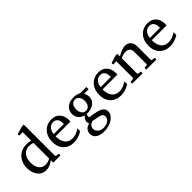

<svg xmlns="http://www.w3.org/2000/svg" viewBox="96 -1741 2961 2961"><g transform="rotate(-45 1577.0 -260.0)"><path d="M542 0H383.8V-53.2Q303.7 7.8 229 7.8Q135.3 7.8 83 -67.9Q37.1 -133.3 37.1 -228Q37.1 -337.9 100.1 -411.6Q169.9 -493.2 292 -493.2Q338.9 -493.2 383.8 -481.9V-665H308.1V-698.2L437 -736.8H478V-64Q478 -43.5 499 -42L542 -39.1ZM383.8 -90.8V-431.2Q342.3 -445.8 298.8 -445.8Q224.6 -445.8 180.4 -390.9Q136.2 -335.9 136.2 -245.1Q136.2 -161.6 173.8 -111.8Q212.9 -60.1 280.8 -60.1Q334 -60.1 383.8 -90.8Z M1021 -49.8Q928.7 7.8 831.1 7.8Q732.9 7.8 669.9 -51.3Q599.1 -117.2 599.1 -235.8Q599.1 -351.6 665 -422.4Q731 -493.2 834 -493.2Q924.3 -493.2 974.1 -435.5Q1021 -381.3 1021 -289.1Q1021 -270 1020 -261.2H695.8Q695.8 -172.9 731 -119.1Q773.9 -53.2 862.8 -53.2Q934.6 -53.2 1021 -110.8ZM920.9 -306.2V-328.1Q920.9 -380.4 897.5 -411.1Q871.6 -444.8 824.2 -444.8Q773.9 -444.8 739.5 -407.2Q705.1 -369.6 701.2 -306.2Z M1570.3 -415H1470.2Q1497.1 -372.1 1497.1 -325.2Q1497.1 -252.9 1438 -208.5Q1382.8 -166.5 1301.3 -166.5Q1291 -166.5 1281.2 -167Q1261.2 -134.8 1272.9 -100.1Q1375.5 -89.8 1384.3 -83Q1543.9 -58.6 1543.9 40Q1543.9 111.8 1468 164.3Q1392.1 216.8 1284.2 216.8Q1195.3 216.8 1145.8 182.4Q1096.2 147.9 1096.2 86.9Q1096.2 41.5 1122.1 9.3Q1150.4 -24.9 1202.1 -34.2Q1191.9 -64.9 1191.9 -80.1Q1191.9 -122.1 1242.2 -173.8Q1189.5 -185.5 1155.3 -224.1Q1118.2 -266.1 1118.2 -324.2Q1118.2 -402.3 1173.3 -447.8Q1228.5 -493.2 1319.3 -493.2Q1371.6 -493.2 1435.1 -463.9H1570.3ZM1402.3 -331.1Q1402.3 -380.9 1378.4 -415Q1352.1 -452.1 1309.1 -452.1Q1266.6 -452.1 1240.5 -419.7Q1214.4 -387.2 1214.4 -330.1Q1214.4 -277.3 1238.3 -244.1Q1263.7 -208 1309.1 -208Q1352.5 -208 1378.4 -244.1Q1402.3 -277.8 1402.3 -331.1ZM1458 66.9Q1458 34.7 1439.9 18.6Q1421.9 2.4 1371.8 -6.6Q1321.8 -15.6 1262.2 -26.9Q1186 0.5 1186 66.9Q1186 107.4 1217.8 136.2Q1253.9 169.9 1316.9 169.9Q1383.3 169.9 1422.9 136.2Q1458 106.9 1458 66.9Z M2045.9 -49.8Q1953.6 7.8 1856 7.8Q1757.8 7.8 1694.8 -51.3Q1624 -117.2 1624 -235.8Q1624 -351.6 1689.9 -422.4Q1755.9 -493.2 1858.9 -493.2Q1949.2 -493.2 1999 -435.5Q2045.9 -381.3 2045.9 -289.1Q2045.9 -270 2044.9 -261.2H1720.7Q1720.7 -172.9 1755.9 -119.1Q1798.8 -53.2 1887.7 -53.2Q1959.5 -53.2 2045.9 -110.8ZM1945.8 -306.2V-328.1Q1945.8 -380.4 1922.4 -411.1Q1896.5 -444.8 1849.1 -444.8Q1798.8 -444.8 1764.4 -407.2Q1730 -369.6 1726.1 -306.2Z M2633.8 0H2413.1V-39.1L2455.1 -42Q2476.1 -43.5 2476.1 -64V-323.2Q2476.1 -420.9 2379.9 -420.9Q2327.6 -420.9 2270 -392.1V-64Q2270 -43.5 2291 -42L2333 -39.1V0H2106.9V-39.1L2156.2 -42Q2177.2 -43.5 2177.2 -64V-417H2106.9V-450.2L2229 -487.8H2270V-432.1Q2377 -493.2 2435.1 -493.2Q2568.8 -493.2 2568.8 -339.8V-64Q2568.8 -43.5 2589.8 -42L2633.8 -39.1Z M3118.2 -49.8Q3025.9 7.8 2928.2 7.8Q2830.1 7.8 2767.1 -51.3Q2696.3 -117.2 2696.3 -235.8Q2696.3 -351.6 2762.2 -422.4Q2828.1 -493.2 2931.2 -493.2Q3021.5 -493.2 3071.3 -435.5Q3118.2 -381.3 3118.2 -289.1Q3118.2 -270 3117.2 -261.2H2793Q2793 -172.9 2828.1 -119.1Q2871.1 -53.2 2960 -53.2Q3031.7 -53.2 3118.2 -110.8ZM3018.1 -306.2V-328.1Q3018.1 -380.4 2994.6 -411.1Q2968.8 -444.8 2921.4 -444.8Q2871.1 -444.8 2836.7 -407.2Q2802.2 -369.6 2798.3 -306.2Z"/></g></svg>

Font: Ezra SIL SR
Style: Regular
Weight: 400
Designer: Development by SIL's NRSI team. OpenType tables by Ralph Hancock ( hancock@dircon.co.uk ).
Foundry: Development by SIL's NRSI team.
Version: Version 2.51; 2007